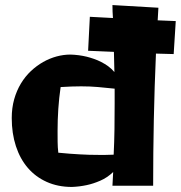

<svg xmlns="http://www.w3.org/2000/svg" viewBox="-20 -737 722 767"><path d="M612.8 -706.1 609.9 -655.8 682.1 -652.8 673.8 -521 603 -522.9Q597.2 -391.1 594.5 -258.8Q591.8 -126.5 591.8 4.9H429.2L432.1 -49.8Q408.7 -27.3 380.4 -15.1Q352.1 -2.9 326.7 2.4Q296.9 8.8 267.1 9.8Q211.4 9.8 166.7 -10.3Q122.1 -30.3 91.1 -66.4Q60.1 -102.5 43.5 -153.3Q26.9 -204.1 26.9 -265.1Q26.9 -305.7 36.6 -340.3Q46.4 -375 63.5 -403.3Q80.6 -431.6 103.5 -453.1Q126.5 -474.6 152.3 -489.3Q178.2 -503.9 206.1 -511.5Q233.9 -519 261.2 -519Q294.9 -518.1 327.1 -510.3Q340.8 -506.8 355.5 -501.7Q370.1 -496.6 384.5 -489.3Q398.9 -481.9 412.4 -472.2Q425.8 -462.4 437 -449.2L435.1 -529.8L332 -534.2L338.9 -669.9L431.2 -665Q430.2 -677.7 429.7 -690.9Q429.2 -704.1 429.2 -716.8ZM373 -118.2Q386.7 -118.2 402.1 -118.2Q417.5 -118.2 434.1 -119.1Q436.5 -169.4 437.3 -220.5Q438 -271.5 438 -323.2V-382.8Q401.4 -386.7 370.4 -389.4Q339.4 -392.1 304.2 -392.1Q285.6 -392.1 265.9 -391.4Q246.1 -390.6 222.2 -389.2Q215.8 -345.2 212.9 -301.8Q210 -258.3 210 -213.9Q210 -191.9 210.2 -170.4Q210.4 -148.9 212.9 -127Q237.3 -124.5 258.1 -123Q278.8 -121.6 298.1 -120.4Q317.4 -119.1 335.7 -118.7Q354 -118.2 373 -118.2Z"/></svg>

Font: Galindo
Style: Regular
Weight: 400
Version: Version 1.000